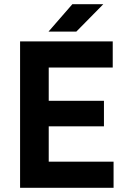

<svg xmlns="http://www.w3.org/2000/svg" viewBox="-20 -898 629 918"><path d="M76 0H523V-125H213V-294H477V-416H213V-575H519V-700H76ZM212 -747H345L474 -878H326Z"/></svg>

Font: HB Figtree Prototype
Style: Bold
Weight: 700
Designer: Alfredo Marco Pradil
Foundry: Hanken Design Co.®
Version: Version 1.002;Glyphs 3.2 (3228)